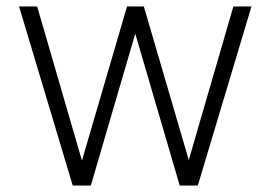

<svg xmlns="http://www.w3.org/2000/svg" viewBox="-20 -570 837 594"><path d="M95 -550 235 -68H232L373 -550H425L566 -68H562L702 -550H758L592 4H536L397 -471H400L261 4H205L39 -550Z"/></svg>

Font: Sinter Light
Style: Regular
Weight: 300
Foundry: Adobe & rsms
Version: Version 1.000